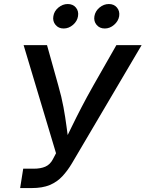

<svg xmlns="http://www.w3.org/2000/svg" viewBox="-20 -957 741 977"><path d="M82.5 0 98.1 -98.6H151.9Q187 -98.6 210.9 -109.1Q234.9 -119.6 249 -146.5L265.1 -177.2L100.1 -727.5H219.2L276.4 -522.9Q293.5 -463.4 303 -411.6Q312.5 -359.9 318.6 -312.7Q324.7 -265.6 331.1 -219.7H299.8Q322.8 -266.1 345.5 -313Q368.2 -359.9 394.8 -411.1Q421.4 -462.4 455.6 -522.9L572.3 -727.5H700.7L346.7 -127Q324.2 -88.9 297.4 -60.1Q270.5 -31.2 233.4 -15.6Q196.3 0 140.6 0ZM513.2 -812Q486.8 -812 471.4 -830.6Q456.1 -849.1 460.4 -874.5Q464.8 -900.4 486.3 -918.5Q507.8 -936.5 534.2 -936.5Q560.1 -936.5 575.2 -918.5Q590.3 -900.4 586.4 -874.5Q582 -849.1 560.5 -830.6Q539.1 -812 513.2 -812ZM303.7 -812Q277.8 -812 262.5 -830.6Q247.1 -849.1 251.5 -874.5Q255.4 -900.4 277.1 -918.5Q298.8 -936.5 324.7 -936.5Q351.1 -936.5 366.2 -918.5Q381.3 -900.4 377 -874.5Q373 -849.1 351.6 -830.6Q330.1 -812 303.7 -812Z"/></svg>

Font: Inter Medium
Style: Italic
Weight: 500
Italic angle: -9.3988°
Designer: Rasmus Andersson
Foundry: rsms
Version: Version 4.001;git-66647c0bb